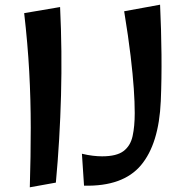

<svg xmlns="http://www.w3.org/2000/svg" viewBox="-20 -788 792 818"><path d="M107 10Q111 -123 111 -243.5Q111 -364 104.5 -483Q98 -602 83 -732L236 -758Q245 -571 240 -382Q235 -193 218 -10ZM665 -357Q657 -175 580.5 -84Q504 7 338 3L329 -133Q354 -127 375.5 -124.5Q397 -122 415 -122Q477 -122 506.5 -144.5Q536 -167 545 -208.5Q554 -250 554 -306Q554 -352 550 -410.5Q546 -469 536.5 -549.5Q527 -630 509 -740L662 -768Q667 -662 668 -556Q669 -450 665 -357Z"/></svg>

Font: Marhey
Style: Regular
Weight: 400
Designer: Nur Syamsi & Bustanul Arifin
Foundry: Namelatype
Version: Version 1.000; ttfautohint (v1.8.4.7-5d5b)